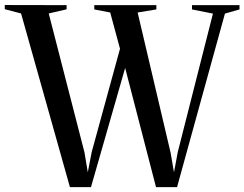

<svg xmlns="http://www.w3.org/2000/svg" viewBox="-38 -764 998 784"><path d="M-18.5 -726.5V-743.5L234 -743V-726L161 -709L307 -141.5L320.5 -60.5L336.5 -143.5L452 -565L412 -713L347 -725.5V-743H600.5V-725.5L524 -713L658.5 -141L672.5 -60.5L688 -143.5L831.5 -708.5L746 -725.5V-743H940V-725.5L880.5 -708.5L685 0H599L473 -486.5L333.5 0H247.5L48 -709Z"/></svg>

Font: Merriweather 144pt
Style: Regular
Weight: 400
Version: Version 2.100